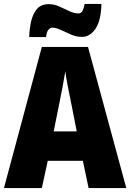

<svg xmlns="http://www.w3.org/2000/svg" viewBox="-20 -953 660 973"><path d="M429 0 400 -138H222L192 0H0L192 -715H426L620 0ZM340 -434Q332 -471 323.5 -515.5Q315 -560 311 -592Q306 -561 298 -517.5Q290 -474 282 -436L252 -287H369ZM128 -765Q129 -805 137.5 -843.5Q146 -882 167 -907Q188 -932 227 -932Q254 -932 280 -920.5Q306 -909 330.5 -897Q355 -885 378 -885Q390 -885 397 -896Q404 -907 409 -933H494Q492 -849 464 -807.5Q436 -766 395 -766Q367 -766 339.5 -778Q312 -790 287.5 -801.5Q263 -813 244 -813Q236 -813 226.5 -803.5Q217 -794 213 -765Z"/></svg>

Font: Noto Sans Ethiopic Condensed Black
Style: Regular
Weight: 900
Width: 3
Designer: Monotype Design Team
Foundry: Monotype Imaging Inc.
Version: Version 2.102; ttfautohint (v1.8.4.7-5d5b)